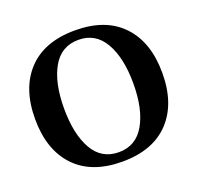

<svg xmlns="http://www.w3.org/2000/svg" viewBox="-126 -845 1017 990"><g transform="rotate(-20 383.0 -350.0)"><path d="M34 -350Q34 -519 124.5 -614.5Q215 -710 383 -710Q551 -710 641.5 -614.5Q732 -519 732 -350Q732 -181 641.5 -85.5Q551 10 383 10Q215 10 124.5 -85.5Q34 -181 34 -350ZM573 -350Q573 -490 525 -574Q477 -658 383 -658Q288 -658 240.5 -574Q193 -490 193 -350Q193 -209 240.5 -125.5Q288 -42 383 -42Q477 -42 525 -126Q573 -210 573 -350Z"/></g></svg>

Font: Trirong
Style: Bold
Weight: 700
Designer: Katatrad Team
Foundry: CadsonDemak
Version: Version 1.001